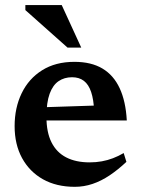

<svg xmlns="http://www.w3.org/2000/svg" viewBox="-20 -710 546 742"><path d="M267.5 -471Q332.5 -471 375.8 -445.2Q419 -419.5 442.5 -369Q466 -318.5 470 -244.5H130V-295L392 -303.5L344 -279.5Q342 -325.5 332.2 -354.5Q322.5 -383.5 304.2 -397.5Q286 -411.5 258.5 -411.5Q228.5 -411.5 206.2 -396.2Q184 -381 171.8 -347.5Q159.5 -314 159.5 -258Q159.5 -199 179 -160Q198.5 -121 235.8 -101.8Q273 -82.5 326.5 -82.5Q351 -82.5 373.2 -86.5Q395.5 -90.5 416.5 -98.5Q437.5 -106.5 458 -118.5L468.5 -84.5Q436 -54 403.5 -32.2Q371 -10.5 337.5 0.8Q304 12 269 12Q198 12 146 -17.2Q94 -46.5 65.2 -99.2Q36.5 -152 36.5 -222.5Q36.5 -293.5 63.8 -349.8Q91 -406 142.8 -438.5Q194.5 -471 267.5 -471ZM294 -526H241L78 -671V-690.5H218.5Z"/></svg>

Font: Newsreader SemiBold
Style: Regular
Weight: 600
Designer: Hugues Gentile
Foundry: Production Type
Version: Version 1.003